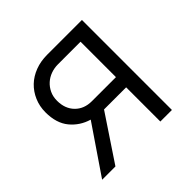

<svg xmlns="http://www.w3.org/2000/svg" viewBox="-138 -653 786 786"><g transform="rotate(-45 255.0 -260.5)"><path d="M171 -207Q123 -221 92 -258.5Q61 -296 61 -359Q61 -394 74 -424Q87 -454 109.5 -475.5Q132 -497 163.5 -509Q195 -521 233 -521H434V0H367V-198H239L107 0H30ZM367 -257V-462H236Q215 -462 195.5 -455Q176 -448 161 -434.5Q146 -421 137 -402Q128 -383 128 -359Q128 -313 155.5 -285Q183 -257 228 -257Z"/></g></svg>

Font: IngvarSans
Style: Regular
Weight: 400
Version: Version 1.000